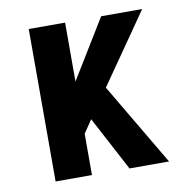

<svg xmlns="http://www.w3.org/2000/svg" viewBox="-65 -583 629 645"><g transform="rotate(-10 250.0 -260.0)"><path d="M326 0 228 -185 198 -141V0H74V-520H198V-319L321 -520H461L295 -281L461 0Z"/></g></svg>

Font: Iosevka Extrabold
Style: Regular
Weight: 800
Monospace: yes
Designer: Belleve Invis
Foundry: Belleve Invis
Version: Version 32.5.0; ttfautohint (v1.8.4)